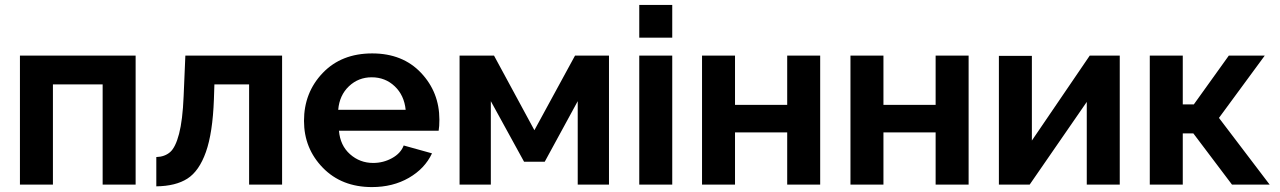

<svg xmlns="http://www.w3.org/2000/svg" viewBox="-20 -750 5200 780"><path d="M61 0V-524H531V0H397V-407H195V0Z M615 7V-112Q649 -113 671 -132Q693 -151 707.5 -206.5Q722 -262 726 -359L733 -524H1126V0H992V-407H851L849 -346Q844 -210 816.5 -132.5Q789 -55 741.5 -24.5Q694 6 615 7Z M1491 10Q1368 10 1291.5 -68.5Q1215 -147 1215 -259Q1215 -374 1291 -453.5Q1367 -533 1492 -533Q1616 -533 1690.5 -454Q1765 -375 1765 -264Q1765 -236 1762 -219H1357Q1362 -159 1402 -123.5Q1442 -88 1496 -88Q1537 -88 1572.5 -107.5Q1608 -127 1620 -159L1735 -127Q1706 -65 1641 -27.5Q1576 10 1491 10ZM1354 -304H1628Q1622 -363 1583.5 -399.5Q1545 -436 1490 -436Q1436 -436 1397.5 -399.5Q1359 -363 1354 -304Z M1847 0V-524H1987L2151 -221L2316 -524H2454V0H2327V-339L2193 -93H2109L1974 -339V0Z M2577 -597V-730H2711V-597ZM2577 0V-524H2711V0Z M2832 0V-524H2966V-324H3178V-524H3312V0H3178V-212H2966V0Z M3435 0V-524H3569V-324H3781V-524H3915V0H3781V-212H3569V0Z M4038 0V-523H4172V-179L4407 -524H4529V0H4395V-336L4163 0Z M4651 0V-524H4785V-326H4830L4972 -524H5118L4932 -271L5138 0H4985L4828 -208H4785V0Z"/></svg>

Font: Raleway-v4020
Style: Bold
Weight: 700
Designer: Matt McInerney, Pablo Impallari, Rodrigo Fuenzalida
Foundry: Matt McInerney, Pablo Impallari, Rodrigo Fuenzalida
Version: Version 4.020;PS 004.020;hotconv 1.0.88;makeotf.lib2.5.64775